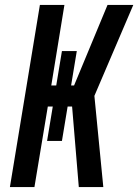

<svg xmlns="http://www.w3.org/2000/svg" viewBox="-20 -755 558 775"><path d="M20 0 141 -735H240L187 -410H207L230 -549H290L267 -410H279L414 -735H518L361 -368L397 0H298V-1L271 -325H253L230 -186H170L193 -325H173L119 0Z"/></svg>

Font: Iosevka SS18 Semibold
Style: Italic
Weight: 600
Italic angle: -9°
Monospace: yes
Designer: Belleve Invis
Foundry: Belleve Invis
Version: Version 25.1.1; ttfautohint (v1.8.4)